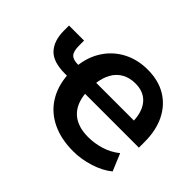

<svg xmlns="http://www.w3.org/2000/svg" viewBox="-111 -686 884 884"><g transform="rotate(45 330.5 -244.5)"><path d="M437 10Q358 10 299.5 -18Q241 -46 208 -98Q175 -150 170 -220L182 -216H157Q80 -216 47 -252Q14 -288 14 -353V-386H112V-353Q112 -316 125.5 -302Q139 -288 171 -288H177L171 -279Q178 -345 210.5 -394.5Q243 -444 295.5 -471.5Q348 -499 414 -499Q484 -499 534 -469Q584 -439 611.5 -384Q639 -329 639 -253V-216H283L288 -221Q294 -153 332.5 -119Q371 -85 439 -85Q481 -85 521.5 -97.5Q562 -110 596 -137L631 -53Q596 -24 542.5 -7Q489 10 437 10ZM419 -414Q382 -414 354 -398.5Q326 -383 309.5 -353.5Q293 -324 288 -282L282 -288H551L535 -273Q535 -341 505 -377.5Q475 -414 419 -414Z"/></g></svg>

Font: Nunito Sans 12pt ExtraLight
Style: Regular
Weight: 200
Designer: Vernon Adams
Foundry: Vernon Adams
Version: Version 3.101;gftools[0.9.27]